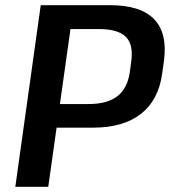

<svg xmlns="http://www.w3.org/2000/svg" viewBox="-20 -720 655 740"><path d="M137 -700H405Q522 -700 574 -646Q626 -592 612 -486L605 -436Q591 -334 523 -281Q455 -228 339 -228H192L205 -319H321Q395 -319 434 -350.5Q473 -382 481 -447L485 -477Q496 -546 466 -577Q436 -608 361 -608H223L256 -639L166 0H39Z"/></svg>

Font: Pathway Extreme 8pt Thin 12pt SemiBold
Style: Italic
Weight: 600
Italic angle: -8°
Version: Version 1.001;gftools[0.9.26]